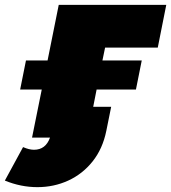

<svg xmlns="http://www.w3.org/2000/svg" viewBox="-89 -567 705 791"><path d="M43 0 83 -198H-6L18 -318H107L153 -547H596L561 -371H344L333 -318H495L471 -198H309L295 -127H369L349 -28Q334 46 292.5 98Q251 150 192 177Q133 204 65 204Q-3 204 -69 177L6 39Q31 50 51 50Q99 50 117 0Z"/></svg>

Font: Montserrat Black
Style: Italic
Weight: 900
Italic angle: -11.3°
Designer: Julieta Ulanovsky
Foundry: Julieta Ulanovsky
Version: Version 9.000; ttfautohint (v1.8.4.7-5d5b)